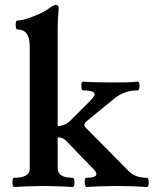

<svg xmlns="http://www.w3.org/2000/svg" viewBox="-20 -745 616 769"><path d="M37 4Q32 4 30.5 -5Q29 -14 30.5 -23.5Q32 -33 37 -33Q99 -33 99 -69V-560Q99 -627 50 -627Q45 -627 43.5 -636Q42 -645 43.5 -654Q45 -663 50 -663Q65 -663 90 -671Q115 -679 140 -690.5Q165 -702 181 -715Q190 -721 194.5 -723Q199 -725 204 -725Q215 -725 215 -712Q213 -685 212 -669Q211 -653 211 -636V-240Q223 -240 236.5 -245Q250 -250 260 -260L343 -343Q359 -360 359 -367Q359 -383 314 -383Q308 -383 306.5 -392Q305 -401 306.5 -409.5Q308 -418 314 -418Q342 -416 364.5 -415.5Q387 -415 420 -415Q452 -415 476 -415Q500 -415 531 -418Q536 -418 538 -409.5Q540 -401 538 -392Q536 -383 531 -383Q502 -383 478.5 -374Q455 -365 435 -348L324 -257Q319 -253 318 -246Q318 -239 324 -233L497 -58Q523 -33 568 -33Q573 -33 575 -23.5Q577 -14 575 -5Q573 4 568 4Q541 2 522.5 1.5Q504 1 487.5 0.5Q471 0 448 0Q426 0 409.5 0.5Q393 1 374.5 1.5Q356 2 327 4Q323 4 320.5 -5Q318 -14 319.5 -23.5Q321 -33 327 -33Q366 -33 366 -48Q366 -51 363 -57Q360 -63 351 -71L246 -180Q232 -195 211 -195V-71Q211 -33 271 -33Q276 -33 277.5 -23.5Q279 -14 277.5 -5Q276 4 271 4Q241 2 221.5 1.5Q202 1 187.5 0.5Q173 0 155 0Q137 0 121.5 0.5Q106 1 87 1.5Q68 2 37 4Z"/></svg>

Font: Junicode SmExp
Style: Bold
Weight: 700
Width: 6
Designer: Peter S. Baker
Version: Version 2.205; ttfautohint (v1.8.4)